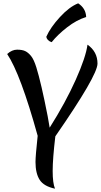

<svg xmlns="http://www.w3.org/2000/svg" viewBox="-20 -1101 605 1152"><path d="M312 -283Q296 -148 296 -75Q296 -2 310 31Q243 17 218 -22Q193 -61 193 -129Q193 -165 206 -286Q103 -658 23 -777Q52 -803 82.5 -803Q113 -803 131 -794.5Q149 -786 166 -765.5Q183 -745 198 -697Q227 -604 266 -404L278 -335Q374 -487 434.5 -622.5Q495 -758 505 -833Q565 -791 565 -719.5Q565 -648 312 -283ZM258 -881Q283 -937 339.5 -998.5Q396 -1060 449 -1081Q495 -1051 497 -999Q439 -981 382.5 -937Q326 -893 290 -848Q278 -851 268.5 -860.5Q259 -870 258 -881Z"/></svg>

Font: Merienda
Style: Regular
Weight: 400
Designer: Eduardo Rodriguez Tunni
Foundry: Eduardo Rodriguez Tunni
Version: Version 1.001